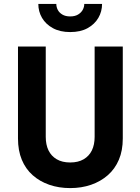

<svg xmlns="http://www.w3.org/2000/svg" viewBox="-20 -938 718 982"><path d="M268 -918Q268 -902 275.5 -887.5Q283 -873 299 -863.5Q315 -854 339 -854Q363 -854 379 -863.5Q395 -873 403 -887.5Q411 -902 411 -918H502Q502 -879 483 -846.5Q464 -814 428 -794Q392 -774 339 -774Q287 -774 250.5 -794Q214 -814 195 -846.5Q176 -879 176 -918ZM214 -700V-238Q214 -198 228 -169Q242 -140 270 -123.5Q298 -107 339 -107Q380 -107 408 -123.5Q436 -140 450 -169Q464 -198 464 -238V-700H608V-230Q608 -168 588 -121Q568 -74 531.5 -42Q495 -10 446 7Q397 24 339 24Q281 24 232 7Q183 -10 147 -42Q111 -74 91.5 -121Q72 -168 72 -230V-700Z"/></svg>

Font: Venryn Sans SemiBold
Style: Regular
Weight: 600
Designer: Owen Earl, indestructible type* (font) & Cristiano Sobral (main changes)
Version: Version 3.60;October 28, 2020;FontCreator 13.0.0.2681 64-bit